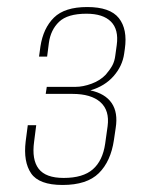

<svg xmlns="http://www.w3.org/2000/svg" viewBox="-20 -526 433 546"><path d="M158 0Q91 0 68.5 -33Q46 -66 53 -124L59 -170H83L77 -123Q70 -72 90 -46Q110 -20 161 -20Q216 -20 244 -44.5Q272 -69 279 -117L286 -167Q292 -212 265.5 -235.5Q239 -259 186 -259H110L113 -279H195Q216 -279 240.5 -288Q265 -297 281 -314Q293 -328 299.5 -340Q306 -352 308 -369L312 -398Q318 -442 295.5 -464.5Q273 -487 226 -487Q172 -487 148 -464Q124 -441 119 -404L114 -365H91L95 -394Q103 -446 133.5 -476Q164 -506 228 -506Q293 -506 318 -474.5Q343 -443 335 -387L333 -373Q328 -338 303 -309.5Q278 -281 237 -269Q279 -260 297.5 -233Q316 -206 309 -162L304 -128Q295 -67 261 -33.5Q227 0 158 0Z"/></svg>

Font: Alumni Sans Thin
Style: Italic
Weight: 100
Italic angle: -8°
Designer: Robert E. Leuschke
Foundry: Robert E. Leuschke
Version: Version 1.016